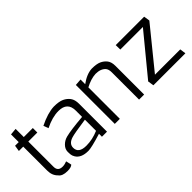

<svg xmlns="http://www.w3.org/2000/svg" viewBox="17 -1172 1744 1744"><g transform="rotate(-45 888.5 -300.5)"><path d="M289 -18Q271 0 224 0Q158 0 135 -34Q96 -71 96 -134V-442H40L49 -500H96V-599L161 -605V-500H277V-442H161V-118Q161 -60 221 -60Q247 -60 277 -72Z M359 -446Q468 -500 550 -503Q615 -503 650.5 -486.5Q686 -470 708 -440.5Q730 -411 730 -358V0H665V-38Q528 4 489 4Q487 4 486 4Q396 4 363 -51Q351 -71 349.5 -90Q348 -109 348 -122Q348 -158 376 -186.5Q404 -215 443 -225Q509 -242 665 -255V-336Q665 -445 551 -445Q471 -445 377 -398ZM409 -114Q409 -42 508 -42Q587 -42 665 -76V-219Q509 -197 472 -185Q409 -165 409 -114Z M895 -445Q970 -500 1037 -503Q1098 -503 1131 -488Q1164 -473 1185.5 -445.5Q1207 -418 1207 -368V0H1142V-351Q1142 -388 1126 -408Q1094 -445 1028 -445Q965 -442 895 -404V0H830V-500L895 -505Z M1342 -500H1707L1716 -442L1404 -58H1729L1737 0H1326L1317 -58L1633 -442H1343Z"/></g></svg>

Font: Antic
Style: Regular
Weight: 400
Designer: Santiago Orozco
Foundry: Typemade
Version: Version 1.0012